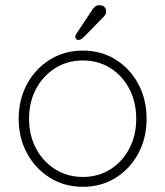

<svg xmlns="http://www.w3.org/2000/svg" viewBox="-20 -710 637 740"><path d="M545 -252Q545 -178 513 -118.5Q481 -59 425.5 -24.5Q370 10 299 10Q229 10 173 -24.5Q117 -59 84.5 -118.5Q52 -178 52 -252Q52 -327 84.5 -386.5Q117 -446 173 -480.5Q229 -515 299 -515Q370 -515 425.5 -480.5Q481 -446 513 -386.5Q545 -327 545 -252ZM505 -252Q505 -317 478.5 -367.5Q452 -418 405.5 -447.5Q359 -477 299 -477Q240 -477 193 -447.5Q146 -418 119 -367.5Q92 -317 92 -252Q92 -188 119 -137.5Q146 -87 193 -57.5Q240 -28 299 -28Q359 -28 405.5 -57.5Q452 -87 478.5 -137.5Q505 -188 505 -252ZM281 -556Q276 -556 273 -560Q270 -564 270 -568Q270 -573 275 -581L337 -674Q340 -679 346.5 -684.5Q353 -690 363 -690Q374 -690 381.5 -684Q389 -678 389 -665Q389 -659 387 -655.5Q385 -652 382 -648L307 -571Q302 -566 295.5 -561Q289 -556 281 -556Z"/></svg>

Font: Quicksand Light Light
Style: Regular
Weight: 300
Version: Version 3.006